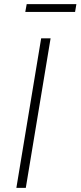

<svg xmlns="http://www.w3.org/2000/svg" viewBox="-20 -914 392 934"><path d="M226.1 -727.5 105.5 0H59.6L180.2 -727.5ZM351.6 -894 345.2 -856H103L109.9 -894Z"/></svg>

Font: Inter ExtraLight
Style: Italic
Weight: 250
Italic angle: -9.3988°
Designer: Rasmus Andersson
Foundry: rsms
Version: Version 4.001;git-66647c0bb